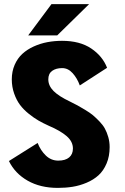

<svg xmlns="http://www.w3.org/2000/svg" viewBox="-20 -905 610 936"><path d="M117.5 -732.5 231 -885H414.5L259 -732.5ZM262 11Q176.5 11 114.8 -24.2Q53 -59.5 23.5 -120L163.5 -208Q177.5 -172 203.2 -147Q229 -122 264 -122Q298.5 -122 317 -137.5Q335.5 -153 335.5 -181Q335.5 -215 304.8 -241.5Q274 -268 217.5 -292Q190 -304.5 167.8 -317.2Q145.5 -330 120 -350.5Q94.5 -371 77.5 -393.8Q60.5 -416.5 49 -449Q37.5 -481.5 37.5 -518Q37.5 -557 51.5 -589Q65.5 -621 89 -642.5Q112.5 -664 144.5 -678.5Q176.5 -693 211 -699.5Q245.5 -706 282.5 -706Q369 -706 424.5 -668.8Q480 -631.5 502 -574.5L369 -488.5Q356.5 -523.5 334.2 -548.2Q312 -573 283 -573Q253 -573 234.2 -559.5Q215.5 -546 215.5 -518Q215.5 -487 241.2 -461.2Q267 -435.5 321 -410Q345 -398 358.5 -390.8Q372 -383.5 395.5 -369.2Q419 -355 432.8 -343.5Q446.5 -332 464 -314Q481.5 -296 491.2 -278.2Q501 -260.5 507.8 -237Q514.5 -213.5 514.5 -188Q514.5 -143 499.5 -107.8Q484.5 -72.5 460.2 -50.5Q436 -28.5 402.2 -14.2Q368.5 0 334.2 5.5Q300 11 262 11Z"/></svg>

Font: League Mono Narrow ExtraBold
Style: Regular
Weight: 800
Width: 3
Designer: Tyler Finck
Foundry: The League of Moveable Type / Tyler Finck
Version: Version 2.210